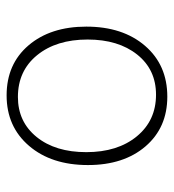

<svg xmlns="http://www.w3.org/2000/svg" viewBox="8 -536 538 595"><g transform="rotate(90 277.5 -239.0)"><path d="M63 -237Q63 -350 122.5 -419Q182 -488 280 -488Q376 -488 434 -420.5Q492 -353 492 -242Q492 -129 432.5 -59.5Q373 10 276 10Q179 10 121 -58Q63 -126 63 -237ZM281 -25Q358 -25 405 -83Q452 -141 452 -237Q452 -334 403 -393.5Q354 -453 274 -453Q196 -453 149.5 -394.5Q103 -336 103 -241Q103 -144 151.5 -84.5Q200 -25 281 -25Z"/></g></svg>

Font: Cantarell Light
Style: Regular
Weight: 300
Designer: Dave Crossland, Nikolaus Waxweiler, Florian Fecher, Jacques Le Bailly, Eben Sorkin, Alexei Vanyashin, Alexios Zavras, Em
Version: Version 0.303